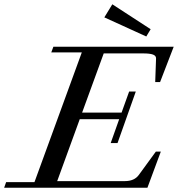

<svg xmlns="http://www.w3.org/2000/svg" viewBox="-62 -883 837 903"><path d="M626 -711.4 428.7 -801.3 466.3 -862.8 646.5 -745.6ZM-42.5 0 -33.2 -26.4H100.1L322.8 -636.7H179.2L189 -663.1H754.9L690.9 -497.1H668L671.9 -607.9Q672.4 -620.6 658 -626.2Q643.6 -631.8 611.3 -631.8H425.8L324.2 -353.5H509.8L545.4 -452.6H576.7L490.7 -210H458.5L498.5 -322.3H313L207 -31.2H524.9Q569.8 -31.2 590.8 -60.1L670.9 -169.9H694.3L631.3 0Z"/></svg>

Font: Elstob Medium
Style: Italic
Weight: 500
Italic angle: -20°
Designer: Peter S. Baker
Version: Version 1.015